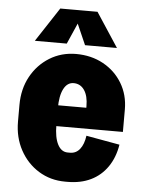

<svg xmlns="http://www.w3.org/2000/svg" viewBox="-53 -768 630 827"><g transform="rotate(5 262.0 -354.5)"><path d="M131 -219V-309H489V-219ZM260 16V-110H270V16ZM35 -223V-297H201V-223ZM323 -309V-317H489V-309ZM489 -316H323Q323 -360 306 -385Q289 -410 259 -410V-536Q325 -536 377 -507.5Q429 -479 459 -429Q489 -379 489 -316ZM334 -189 479 -163Q470 -107 442 -66.5Q414 -26 370.5 -5Q327 16 270 16V-110Q296 -110 312.5 -131Q329 -152 334 -189ZM35 -296Q35 -365 64.5 -419Q94 -473 145 -504.5Q196 -536 260 -536V-410Q232 -410 216.5 -380Q201 -350 201 -296ZM35 -224H201Q201 -170 216.5 -140Q232 -110 260 -110V16Q196 16 145 -15.5Q94 -47 64.5 -101.5Q35 -156 35 -224ZM174 -725H280L215 -577H77ZM335 -725 432 -577H294L229 -725Z"/></g></svg>

Font: Akshar Light
Style: Regular
Weight: 300
Designer: Tall Chai
Foundry: Tall Chai
Version: Version 1.100